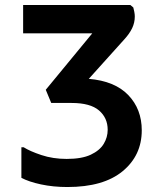

<svg xmlns="http://www.w3.org/2000/svg" viewBox="-20 -740 656 772"><path d="M251 12Q194 12 145 1.5Q96 -9 66 -25V-148H75Q100 -132 146.5 -116.5Q193 -101 248 -101Q309 -101 345 -118Q381 -135 397 -161.5Q413 -188 413 -218Q413 -266 378 -296Q343 -326 268 -326H186L164 -379L351 -606H73V-720H504L516 -710Q518 -703 520 -692.5Q522 -682 522 -674Q522 -649 511.5 -627Q501 -605 481 -583L337 -423Q442 -414 496 -357.5Q550 -301 550 -216Q550 -115 473 -51.5Q396 12 251 12Z"/></svg>

Font: Kufam SemiBold
Style: Regular
Weight: 600
Designer: Wael Morcos, Artur Schmal
Foundry: Original Type
Version: Version 1.300; ttfautohint (v1.8.3)